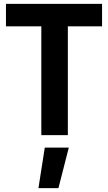

<svg xmlns="http://www.w3.org/2000/svg" viewBox="-20 -703 563 999"><path d="M180 276 213 65H338L284 276ZM195 0V-566H11V-683H511V-566H333V0Z"/></svg>

Font: Cairo Play
Style: Bold
Weight: 700
Version: Version 3.119